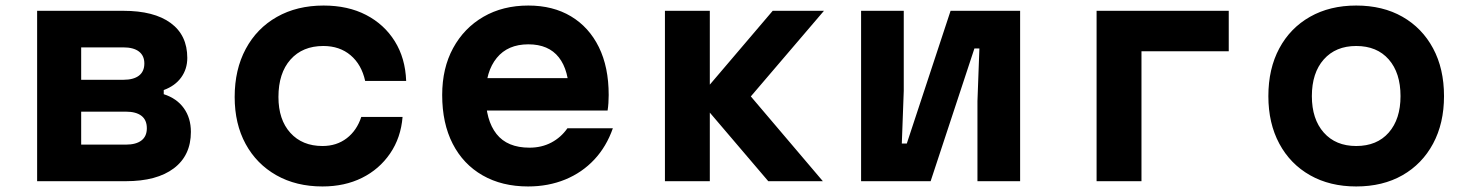

<svg xmlns="http://www.w3.org/2000/svg" viewBox="-20 -654 5290 693"><path d="M114 0V-615H425Q536 -615 596 -571Q656 -527 656 -445Q656 -405 634 -374.5Q612 -344 571 -329V-314Q618 -299 643.5 -263.5Q669 -228 669 -178Q669 -93 607.5 -46.5Q546 0 434 0ZM273 -132H434Q471 -132 490.5 -147Q510 -162 510 -191Q510 -221 490.5 -236Q471 -251 434 -251H273ZM273 -366H425Q462 -366 481.5 -381Q501 -396 501 -425Q501 -453 481.5 -468Q462 -483 425 -483H273Z M1144 19Q1049 19 977.5 -21.5Q906 -62 866.5 -134.5Q827 -207 827 -304Q827 -403 867 -477.5Q907 -552 979.5 -593Q1052 -634 1148 -634Q1236 -634 1301.5 -600Q1367 -566 1405 -505Q1443 -444 1446 -362H1298Q1285 -421 1245.5 -454.5Q1206 -488 1147 -488Q1072 -488 1028.5 -439Q985 -390 985 -304Q985 -222 1028 -174.5Q1071 -127 1144 -127Q1195 -127 1231.5 -155Q1268 -183 1284 -232H1433Q1427 -157 1388 -100Q1349 -43 1286.5 -12Q1224 19 1144 19Z M1707 -372H2084L2034 -311Q2034 -400 1997 -447Q1960 -494 1887 -494Q1813 -494 1773 -445Q1733 -396 1733 -311Q1733 -220 1772 -170.5Q1811 -121 1891 -121Q1935 -121 1970 -139.5Q2005 -158 2028 -191H2192Q2169 -125 2125 -78Q2081 -31 2020 -6Q1959 19 1886 19Q1792 19 1722 -21Q1652 -61 1614 -135Q1576 -209 1576 -311Q1576 -408 1615.5 -480.5Q1655 -553 1725 -593.5Q1795 -634 1887 -634Q1976 -634 2041 -595Q2106 -556 2141.5 -484Q2177 -412 2177 -311Q2177 -297 2176 -282Q2175 -267 2173 -255H1707Z M2753 0 2499 -298 2769 -615H2954L2690 -306L2950 0ZM2380 0V-615H2542V0Z M3088 0V-615H3242V-326L3235 -136H3253L3411 -615H3662V0H3508V-289L3515 -479H3497L3339 0Z M3938 0V-615H4415V-469H4100V0Z M4875 19Q4780 19 4708.5 -21.5Q4637 -62 4597.5 -135.5Q4558 -209 4558 -307Q4558 -406 4597.5 -479.5Q4637 -553 4708.5 -593.5Q4780 -634 4875 -634Q4971 -634 5042 -593.5Q5113 -553 5152.5 -479.5Q5192 -406 5192 -307Q5192 -209 5152.5 -135.5Q5113 -62 5042 -21.5Q4971 19 4875 19ZM4875 -127Q4950 -127 4992.5 -175.5Q5035 -224 5035 -307Q5035 -391 4992.5 -439.5Q4950 -488 4875 -488Q4801 -488 4758 -439.5Q4715 -391 4715 -307Q4715 -224 4758 -175.5Q4801 -127 4875 -127Z"/></svg>

Font: Martian Mono SemiExpanded
Style: Bold
Weight: 700
Width: 6
Designer: Roman Shamin
Foundry: Evil Martians
Version: Version 1.000